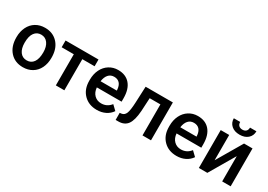

<svg xmlns="http://www.w3.org/2000/svg" viewBox="5 -1520 3235 2319"><g transform="rotate(30 1622.5 -360.5)"><path d="M38.6 0ZM38.6 -269Q38.6 -346.7 69.3 -408.9Q100.1 -471.2 155.8 -504.6Q211.4 -538.1 283.7 -538.1Q390.6 -538.1 457.3 -469.2Q523.9 -400.4 529.3 -286.6L529.8 -258.8Q529.8 -180.7 499.8 -119.1Q469.7 -57.6 413.8 -23.9Q357.9 9.8 284.7 9.8Q172.9 9.8 105.7 -64.7Q38.6 -139.2 38.6 -263.2ZM157.2 -258.8Q157.2 -177.2 190.9 -131.1Q224.6 -85 284.7 -85Q344.7 -85 378.2 -131.8Q411.6 -178.7 411.6 -269Q411.6 -349.1 377.2 -396Q342.8 -442.9 283.7 -442.9Q225.6 -442.9 191.4 -396.7Q157.2 -350.6 157.2 -258.8Z M1031.7 -434.1H860.4V0H741.7V-434.1H572.3V-528.3H1031.7Z M1063 0ZM1315.9 9.8Q1203.1 9.8 1133.1 -61.3Q1063 -132.3 1063 -250.5V-265.1Q1063 -344.2 1093.5 -406.5Q1124 -468.8 1179.2 -503.4Q1234.4 -538.1 1302.2 -538.1Q1410.2 -538.1 1469 -469.2Q1527.8 -400.4 1527.8 -274.4V-226.6H1182.6Q1188 -161.1 1226.3 -123Q1264.6 -85 1322.8 -85Q1404.3 -85 1455.6 -150.9L1519.5 -89.8Q1487.8 -42.5 1434.8 -16.4Q1381.8 9.8 1315.9 9.8ZM1301.8 -442.9Q1252.9 -442.9 1222.9 -408.7Q1192.9 -374.5 1184.6 -313.5H1410.6V-322.3Q1406.7 -381.8 1378.9 -412.4Q1351.1 -442.9 1301.8 -442.9Z M2068.8 -528.3V0H1950.2V-432.6H1800.8L1791 -248.5Q1781.7 -115.7 1740 -57.9Q1698.2 0 1612.3 0H1575.7L1575.2 -98.6L1599.6 -101.1Q1638.7 -106.4 1656.5 -148.7Q1674.3 -190.9 1679.2 -302.7L1689 -528.3Z M2174.8 0ZM2427.7 9.8Q2314.9 9.8 2244.9 -61.3Q2174.8 -132.3 2174.8 -250.5V-265.1Q2174.8 -344.2 2205.3 -406.5Q2235.8 -468.8 2291 -503.4Q2346.2 -538.1 2414.1 -538.1Q2522 -538.1 2580.8 -469.2Q2639.6 -400.4 2639.6 -274.4V-226.6H2294.4Q2299.8 -161.1 2338.1 -123Q2376.5 -85 2434.6 -85Q2516.1 -85 2567.4 -150.9L2631.3 -89.8Q2599.6 -42.5 2546.6 -16.4Q2493.7 9.8 2427.7 9.8ZM2413.6 -442.9Q2364.7 -442.9 2334.7 -408.7Q2304.7 -374.5 2296.4 -313.5H2522.5V-322.3Q2518.6 -381.8 2490.7 -412.4Q2462.9 -442.9 2413.6 -442.9Z M2736.3 0ZM3061.5 -528.3H3179.7V0H3061.5V-352.5L2854.5 0H2736.3V-528.3H2854.5V-175.8ZM3117.2 -731Q3117.2 -669.4 3074.2 -631.3Q3031.2 -593.3 2959.5 -593.3Q2887.7 -593.3 2844.7 -631.3Q2801.8 -669.4 2801.8 -731H2890.6Q2890.6 -698.7 2908.9 -680.9Q2927.2 -663.1 2959.5 -663.1Q2991.7 -663.1 3009.8 -680.9Q3027.8 -698.7 3027.8 -731Z"/></g></svg>

Font: Roboto Medium
Style: Regular
Weight: 500
Designer: Google
Version: Version 2.134; 2016; ttfautohint (v1.6)